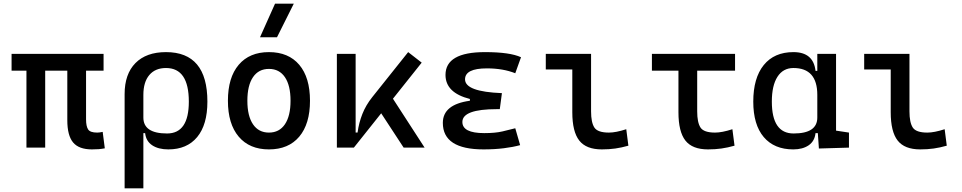

<svg xmlns="http://www.w3.org/2000/svg" viewBox="-20 -815 5313 1060"><path d="M126 0V-424.8H43.9V-517.6H551.8V-424.8H455.1V-156.2Q455.1 -117.7 466.6 -100.3Q478 -83 516.6 -83Q523.4 -83 530.5 -84Q537.6 -85 546.9 -86.9L558.6 3.9Q540.5 7.3 525.4 8.5Q510.3 9.8 487.3 9.8Q415.5 9.8 383.5 -28.6Q351.6 -66.9 351.6 -151.4V-424.8H229.5V0Z M668 224.6V-295.4Q668 -406.2 727.8 -466.8Q787.6 -527.3 896.5 -527.3Q1125 -527.3 1125 -253.9Q1125 -126.5 1068.6 -58.3Q1012.2 9.8 909.2 9.8Q854.5 9.8 820.3 -12.9Q786.1 -35.6 781.2 -80.1H771.5V224.6ZM896.5 -439.5Q836.9 -439.5 804.2 -400.6Q771.5 -361.8 771.5 -291V-166Q771.5 -78.1 902.3 -78.1Q1022.5 -78.1 1022.5 -253.9Q1022.5 -439.5 896.5 -439.5Z M1464.8 9.8Q1357.4 9.8 1297.9 -60.5Q1238.3 -130.9 1238.3 -258.8Q1238.3 -387.2 1297.9 -457.3Q1357.4 -527.3 1464.8 -527.3Q1572.8 -527.3 1632.1 -457.3Q1691.4 -387.2 1691.4 -258.8Q1691.4 -130.9 1632.1 -60.5Q1572.8 9.8 1464.8 9.8ZM1464.8 -83Q1522 -83 1553 -128.9Q1584 -174.8 1584 -258.8Q1584 -343.3 1553 -388.9Q1522 -434.6 1464.8 -434.6Q1407.7 -434.6 1376.7 -388.9Q1345.7 -343.3 1345.7 -258.8Q1345.7 -174.8 1376.7 -128.9Q1407.7 -83 1464.8 -83ZM1415.5 -609.4 1498.5 -794.9H1602.1L1509.3 -609.4Z M1839.8 0V-517.6H1943.4V-83.5H1954.1Q1961.4 -137.2 1980.7 -186Q2000 -234.9 2035.2 -278.8L2233.4 -527.3L2308.1 -469.2L2149.4 -270L2324.2 0H2208.5L2084.5 -189.5L1933.6 0Z M2649.4 9.8Q2424.8 9.8 2424.8 -136.7Q2424.8 -238.3 2574.2 -258.8V-268.6Q2439.5 -302.7 2439.5 -401.4Q2439.5 -527.3 2657.2 -527.3Q2795.4 -527.3 2856.4 -499L2824.7 -410.6Q2757.3 -437.5 2668 -437.5Q2547.4 -437.5 2547.4 -377Q2547.4 -308.6 2751 -300.8L2739.3 -212.4H2723.6Q2532.7 -212.4 2532.7 -141.6Q2532.7 -80.1 2653.3 -80.1Q2713.9 -80.1 2753.7 -89.4Q2793.5 -98.6 2824.7 -106.9L2851.6 -13.7Q2812.5 -2.9 2761.5 3.4Q2710.4 9.8 2649.4 9.8Z M3302.7 9.8Q3216.3 9.8 3178 -39.1Q3139.6 -87.9 3139.6 -195.3V-431.6H2993.2V-517.6H3243.2V-200.2Q3243.2 -138.7 3261.5 -110.8Q3279.8 -83 3341.8 -83Q3379.9 -83 3437.5 -101.6L3449.2 -10.7Q3411.6 0 3377 4.9Q3342.3 9.8 3302.7 9.8Z M3888.7 9.8Q3802.2 9.8 3763.9 -39.1Q3725.6 -87.9 3725.6 -195.3V-424.8H3579.1V-517.6H4038.1V-424.8H3829.1V-200.2Q3829.1 -138.7 3847.4 -110.8Q3865.7 -83 3927.7 -83Q3965.8 -83 4023.4 -101.6L4035.2 -10.7Q3997.6 0 3962.9 4.9Q3928.2 9.8 3888.7 9.8Z M4359.4 9.8Q4254.4 9.8 4196.5 -58.3Q4138.7 -126.5 4138.7 -253.9Q4138.7 -384.3 4196.5 -455.8Q4254.4 -527.3 4360.4 -527.3Q4470.7 -527.3 4482.4 -423.8H4492.2V-517.6H4595.7V-93.8L4667 -83V0L4501 4.9L4495.1 -80.1H4482.4Q4477.5 -35.6 4444.6 -12.9Q4411.6 9.8 4359.4 9.8ZM4241.2 -253.9Q4241.2 -78.1 4361.3 -78.1Q4492.2 -78.1 4492.2 -166V-291Q4492.2 -439.5 4360.4 -439.5Q4303.2 -439.5 4272.2 -391.1Q4241.2 -342.8 4241.2 -253.9Z M5060.5 9.8Q4974.1 9.8 4935.8 -39.1Q4897.5 -87.9 4897.5 -195.3V-431.6H4751V-517.6H5001V-200.2Q5001 -138.7 5019.3 -110.8Q5037.6 -83 5099.6 -83Q5137.7 -83 5195.3 -101.6L5207 -10.7Q5169.4 0 5134.8 4.9Q5100.1 9.8 5060.5 9.8Z"/></svg>

Font: Caskaydia Cove
Style: Regular
Weight: 400
Monospace: yes
Designer: Aaron Bell
Foundry: Saja Typeworks
Version: Version 4.300; ttfautohint (v1.8.3)